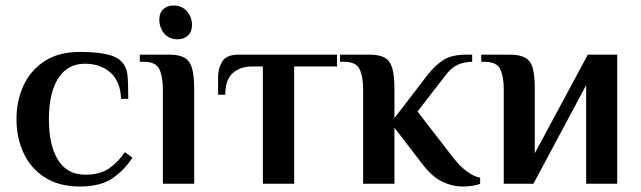

<svg xmlns="http://www.w3.org/2000/svg" viewBox="-20 -669 2332 699"><path d="M271 10Q194 10 142.5 -23.5Q91 -57 65.5 -112.5Q40 -168 40 -235Q40 -302 65.5 -357.5Q91 -413 142.5 -446.5Q194 -480 271 -480Q327 -480 365.5 -472Q404 -464 422 -445Q441 -426 444 -396Q447 -366 447 -309H421Q418 -373 382 -405Q346 -437 289 -437Q226 -437 192 -384Q158 -331 158 -235Q158 -141 191 -87Q224 -33 291 -33Q344 -33 376.5 -55.5Q409 -78 435 -115L462 -95Q435 -52 391 -21Q347 10 271 10Z M627 -526Q595 -526 577.5 -547.5Q560 -569 560 -598Q560 -622 574.5 -635.5Q589 -649 611 -649Q643 -649 661 -627.5Q679 -606 679 -578Q679 -554 664.5 -540Q650 -526 627 -526ZM573 0V-344Q573 -389 560.5 -416.5Q548 -444 503 -444H489V-470H597Q632 -470 651.5 -459Q671 -448 679 -421Q687 -394 687 -344V0Z M937 0V-427H899Q854 -427 827 -402.5Q800 -378 800 -324H774V-390Q774 -420 789 -445Q804 -470 849 -470H1207V-427H1051V0Z M1667 10Q1626 10 1589.5 -8Q1553 -26 1519 -70L1416 -204V0H1302V-344Q1302 -389 1289.5 -416.5Q1277 -444 1232 -444H1218V-470H1326Q1361 -470 1380.5 -459Q1400 -448 1408 -421Q1416 -394 1416 -344V-239L1538 -398Q1565 -432 1595 -451Q1625 -470 1677 -470H1699V-444Q1671 -444 1647 -433.5Q1623 -423 1603 -396L1500 -263L1626 -100Q1678 -32 1728 -22V0Q1720 4 1702 7Q1684 10 1667 10Z M1814 0V-344Q1814 -389 1801.5 -416.5Q1789 -444 1744 -444H1732V-470H1837Q1872 -470 1892 -459Q1912 -448 1919.5 -421Q1927 -394 1927 -344V-111L2120 -470H2227V0H2114V-359L1922 0Z"/></svg>

Font: El Messiri SemiBold
Style: Regular
Weight: 600
Designer: Mohamed Gaber
Foundry: Kief Type Foundry
Version: Version 2.020; ttfautohint (v1.8.3)